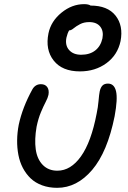

<svg xmlns="http://www.w3.org/2000/svg" viewBox="-20 -900 618 930"><path d="M367.2 -554.2Q281.2 -554.2 240 -606.7Q198.7 -659.2 214.8 -738.8Q227.1 -797.4 277.8 -838.6Q328.6 -879.9 387.2 -879.9Q409.2 -879.9 418.9 -873Q501 -873 539.6 -824.5Q578.1 -775.9 564 -701.2Q549.8 -633.8 495.6 -594Q441.4 -554.2 367.2 -554.2ZM301.8 -717.8Q294.4 -680.7 314.7 -657.7Q335 -634.8 373 -634.8Q414.6 -634.8 441.2 -655.5Q467.8 -676.3 476.1 -713.9Q482.9 -749 465.6 -771Q448.2 -793 412.1 -793Q386.7 -793 367.7 -783Q348.6 -772.9 336.7 -762.9Q324.7 -752.9 315.9 -752.9H314.9Q306.6 -738.8 301.8 -717.8ZM256.8 9.8Q216.8 9.8 183.8 -2.4Q150.9 -14.6 128.4 -36.1Q106 -57.6 90.8 -86.4Q75.7 -115.2 69.1 -149.7Q62.5 -184.1 63 -220.9Q63.5 -257.8 70.8 -295.9Q88.9 -380.4 137.2 -467.8Q151.4 -492.2 178.2 -492.2Q199.2 -492.2 209 -478Q218.8 -463.9 214.8 -440.9Q211.9 -426.3 201.4 -406.5Q190.9 -386.7 178.2 -356.4Q165.5 -326.2 157.2 -286.1Q146.5 -224.1 153.1 -176.8Q159.7 -129.4 187 -101.3Q214.4 -73.2 257.8 -73.2Q322.8 -73.2 372.3 -142.8Q421.9 -212.4 448.2 -350.1Q454.6 -379.9 457.3 -411.4Q460 -442.9 462.9 -457Q466.8 -475.6 476.1 -485.4Q485.4 -495.1 502.9 -495.1Q533.2 -495.1 542 -458.3Q550.8 -421.4 535.2 -336.9Q500.5 -164.1 426.5 -77.1Q352.5 9.8 256.8 9.8Z"/></svg>

Font: Shantell Sans Normal
Style: Italic
Weight: 400
Italic angle: -11.31°
Designer: Stephen Nixon, Anya Danilova, Shantell Martin
Foundry: Arrow Type
Version: Version 1.006;[559af2be0]